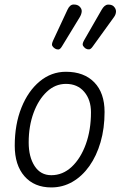

<svg xmlns="http://www.w3.org/2000/svg" viewBox="-20 -817 528 840"><path d="M204.5 3Q130 3 87.2 -45.8Q44.5 -94.5 44.5 -179.5Q44.5 -273 73.8 -346Q103 -419 153.8 -461Q204.5 -503 268.5 -503Q347.5 -503 392.5 -456.8Q437.5 -410.5 437.5 -327Q437.5 -255.5 420 -195.2Q402.5 -135 371 -90.5Q339.5 -46 297 -21.5Q254.5 3 204.5 3ZM204.5 -50.5Q254.5 -50.5 293.8 -87.2Q333 -124 355.5 -186.2Q378 -248.5 378 -325.5Q378 -380.5 348.5 -415.2Q319 -450 268.5 -450Q221.5 -450 184.8 -415.5Q148 -381 126.8 -323Q105.5 -265 105.5 -194Q105.5 -130.5 131.5 -90.5Q157.5 -50.5 204.5 -50.5ZM355 -604.5Q347 -610 343 -617.2Q339 -624.5 347.5 -640L424.5 -774Q437 -796 452.2 -796.8Q467.5 -797.5 476.5 -790Q488 -779 487.5 -766.2Q487 -753.5 478.5 -742L386 -614Q377.5 -601.5 369.8 -601Q362 -600.5 355 -604.5ZM220.5 -604.5Q212 -610 208.5 -616.8Q205 -623.5 212.5 -640L275 -774Q285.5 -797 301.8 -797.2Q318 -797.5 327 -789.5Q338.5 -779 337.5 -766.8Q336.5 -754.5 329 -742L251 -614Q243 -600.5 235 -600.5Q227 -600.5 220.5 -604.5Z"/></svg>

Font: Edu AU VIC WA NT Pre
Style: Regular
Weight: 400
Designer: Tina and Corey Anderson, Eben Sorkin, Mirko Velimirovic
Foundry: Google for Education
Version: Version 1.001